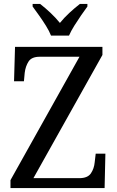

<svg xmlns="http://www.w3.org/2000/svg" viewBox="-20 -951 592 971"><path d="M33 0V-40L382 -664H181Q140 -664 124.5 -640Q109 -616 105 -583L101 -540H51L56 -714H498V-673L149 -50H381Q423 -50 439.5 -74Q456 -98 459 -131L464 -174H513L509 0ZM238 -771Q229 -794 212.5 -820.5Q196 -847 177.5 -873Q159 -899 145 -918V-931H183Q209 -911 235.5 -886Q262 -861 283 -835Q304 -861 331 -886Q358 -911 384 -931H422V-918Q408 -899 390 -873Q372 -847 355.5 -820.5Q339 -794 329 -771Z"/></svg>

Font: Noto Serif Sinhala SemiCondensed
Style: Regular
Weight: 400
Width: 4
Designer: Jelle Bosma - Monotype Design Team
Foundry: Monotype Imaging Inc.
Version: Version 2.007; ttfautohint (v1.8.4.7-5d5b)